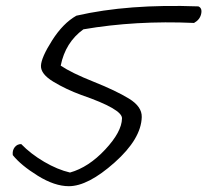

<svg xmlns="http://www.w3.org/2000/svg" viewBox="-20 -641 714 661"><path d="M217 0Q168 0 110 -36Q52 -72 24 -107Q22 -123 30.5 -134Q39 -145 53 -145Q86 -111 132 -84Q178 -57 221 -47Q285 -65 342 -126Q399 -187 400 -233Q402 -265 260 -314Q208 -333 164 -359.5Q120 -386 121 -414.5Q122 -443 159.5 -502Q197 -561 243 -587Q421 -628 663 -619Q677 -613 672.5 -593Q668 -573 648 -562Q447 -571 267 -540Q205 -495 189 -415Q226 -390 302.5 -359.5Q379 -329 424 -301.5Q469 -274 468 -238Q466 -163 374.5 -81.5Q283 0 217 0Z"/></svg>

Font: Tillana
Style: Regular
Weight: 400
Designer: Lipi Raval (Devanagari, Latin), Jonny Pinhorn (Latin)
Foundry: Indian Type Foundry
Version: Version 2.003;PS 1.0;hotconv 1.0.79;makeotf.lib2.5.61930; tt